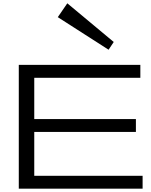

<svg xmlns="http://www.w3.org/2000/svg" viewBox="-20 -1143 915 1163"><path d="M93.8 0V-750H830.1V-671.9H187.5V-421.9H803.2V-343.8H187.5V-78.1H843.8V0ZM637.7 -841.8 330.1 -1039.1 387.7 -1123 668.9 -888.7Z"/></svg>

Font: Michroma
Style: Regular
Weight: 400
Designer: Vernon Adams
Foundry: Vernon Adams
Version: Version 1.100; ttfautohint (v1.8.4.7-5d5b);gftools[0.9.29]